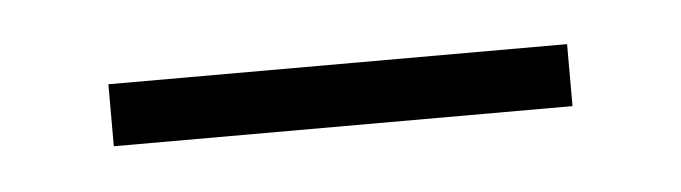

<svg xmlns="http://www.w3.org/2000/svg" viewBox="-23 -329 383 108"><g transform="rotate(-5 169.0 -275.5)"><path d="M39 -293H298V-258H39Z"/></g></svg>

Font: Taviraj ExtraLight
Style: Regular
Weight: 275
Designer: Katatrad Team
Foundry: CadsonDemak
Version: Version 1.001